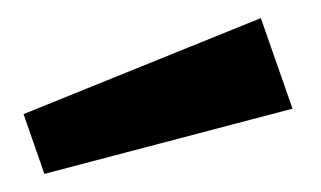

<svg xmlns="http://www.w3.org/2000/svg" viewBox="-20 -773 354 212"><path d="M6 -647 29 -581 303 -653 268 -753Z"/></svg>

Font: Cheyenne Sans
Style: Bold
Weight: 700
Designer: The Public Sans project authors (U.S. Web Design System), Libre Franklin designed by Pablo Impallari and Rodrigo Fuenzal
Foundry: The Cheyenne Sans Project Authors
Version: Version 2.007